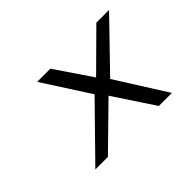

<svg xmlns="http://www.w3.org/2000/svg" viewBox="-106 -830 1080 1080"><g transform="rotate(-45 433.5 -290.0)"><path d="M558 -301 828 -580H727L508 -363L361 -580H256L435 -302L139 0H239L485 -241L644 0H748Z"/></g></svg>

Font: Charger Monospace
Style: Regular
Weight: 400
Designer: Jasper
Foundry: Cannot Into Space Fonts
Version: Version 0.980